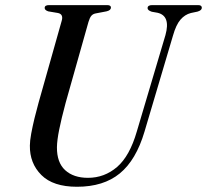

<svg xmlns="http://www.w3.org/2000/svg" viewBox="-20 -720 810 752"><path d="M516 -205.5 628 -582.5Q649 -658 597 -670L574.5 -674Q558 -679.5 558 -688Q558 -700 576 -700H756Q770.5 -700 770.5 -689.5Q770.5 -679.5 753.5 -674.5L727.5 -669Q704 -663 686.8 -643Q669.5 -623 657.5 -580.5L546 -204.5Q513 -93 449.2 -40.8Q385.5 11.5 281.5 11.5Q188 11.5 142 -34.5Q96 -80.5 97 -150Q97 -168 102.2 -196.5Q107.5 -225 115.2 -257Q123 -289 131 -317.5L221.5 -638Q229.5 -664 207.5 -669L169 -675.5Q154.5 -680.5 155 -689Q155 -700 172 -700H399.5Q414.5 -700 414.5 -690.5Q414.5 -679.5 397 -675.5L355 -667.5Q344 -665.5 337.8 -658.2Q331.5 -651 326.5 -634L237 -317Q220 -253.5 211.8 -212.2Q203.5 -171 203 -143.5Q202.5 -83.5 235.2 -53.5Q268 -23.5 324.5 -23.5Q389 -23.5 438.5 -66Q488 -108.5 516 -205.5Z"/></svg>

Font: Fraunces 72pt S000
Style: Italic
Weight: 400
Italic angle: -16°
Version: Version 1.000; ttfautohint (v1.8.3)